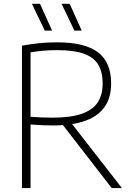

<svg xmlns="http://www.w3.org/2000/svg" viewBox="-20 -964 678 984"><path d="M552.5 0 302.5 -323Q280.5 -321 250.5 -321Q197.5 -321 136.5 -326V0H92.5V-730Q137 -738 180 -742.5Q223 -747 274.5 -747Q415 -747 482.2 -696Q549.5 -645 549.5 -537Q551 -360.5 349.5 -328L605 0ZM506 -535.5Q506 -597 482.2 -634.5Q458.5 -672 407.8 -689.5Q357 -707 274 -707Q233 -707 202 -704.2Q171 -701.5 136.5 -695.5V-365.5Q166 -363.5 192 -362.2Q218 -361 249.5 -361Q340 -361 396.5 -380Q453 -399 479.5 -437.5Q506 -476 506 -535.5ZM209.5 -807 143.5 -944.5H185L247 -807ZM361.5 -807 295.5 -944.5H337L399 -807Z"/></svg>

Font: Encode Sans ExtraLight
Style: Regular
Weight: 275
Designer: Multiple Designers
Foundry: Impallari Type
Version: Version 2.000